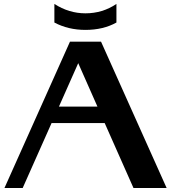

<svg xmlns="http://www.w3.org/2000/svg" viewBox="-20 -947 862 967"><path d="M253.9 -927.2Q327.1 -879.9 410.2 -879.9Q496.6 -879.9 566.4 -927.2V-833.5Q500 -796.4 410.2 -796.4Q323.7 -796.4 253.9 -833.5ZM2.4 0 332.5 -737.3H488.8L819.3 0H652.3L507.3 -327.1H239.7L94.2 0ZM470.7 -410.2 374 -628.9 276.9 -410.2Z"/></svg>

Font: Berenika
Style: Bold
Weight: 700
Designer: Wojciech Kalinowski "wmk69" (wmk69@o2.pl)
Foundry: Wojciech Kalinowski "wmk69" (wmk69@o2.pl)
Version: Version 3.1.0; 2021-05-14